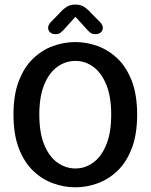

<svg xmlns="http://www.w3.org/2000/svg" viewBox="-20 -809 659 840"><path d="M310 10.5Q260.5 10.5 212.5 -6.8Q164.5 -24 125.2 -61.5Q86 -99 62.5 -159.8Q39 -220.5 39 -307.5Q39 -394.5 62.5 -455.2Q86 -516 125.2 -553.2Q164.5 -590.5 212.5 -607.8Q260.5 -625 310 -625Q358.5 -625 406.5 -607.8Q454.5 -590.5 493.8 -553.2Q533 -516 556.5 -455.2Q580 -394.5 580 -307.5Q580 -220.5 556.5 -159.8Q533 -99 493.8 -61.5Q454.5 -24 406.5 -6.8Q358.5 10.5 310 10.5ZM310 -72Q352.5 -72 388 -97.8Q423.5 -123.5 445 -175.8Q466.5 -228 466.5 -307.5Q466.5 -386.5 445 -438.8Q423.5 -491 388 -516.8Q352.5 -542.5 310 -542.5Q267 -542.5 231 -516.8Q195 -491 173.5 -438.8Q152 -386.5 152 -307.5Q152 -228 173.5 -175.8Q195 -123.5 231 -97.8Q267 -72 310 -72ZM418 -712Q430 -699 430 -687.5Q430 -675 420.8 -667.2Q411.5 -659.5 397 -659.5Q384 -659.5 375 -666.2Q366 -673 357 -684L310 -735.5L263 -683.5Q253.5 -672.5 244.8 -666Q236 -659.5 223 -659.5Q208.5 -659.5 199.5 -667.5Q190.5 -675.5 190.5 -688Q190.5 -693 193.2 -699.2Q196 -705.5 202 -712L239.5 -750.5Q257 -770 272.2 -779.5Q287.5 -789 309.5 -789Q332 -789 347.2 -779.5Q362.5 -770 380 -750.5Z"/></svg>

Font: Sono Monospace Medium
Style: Regular
Weight: 500
Designer: Tyler Finck
Foundry: Tyler Finck
Version: Version 2.112